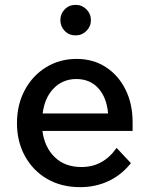

<svg xmlns="http://www.w3.org/2000/svg" viewBox="-20 -756 618 792"><path d="M461 -146 520 -83Q481 -34 427.5 -9Q374 16 311 16Q233 16 174.5 -18Q116 -52 83 -112Q50 -172 50 -248Q50 -324 82 -384Q114 -444 170 -478.5Q226 -513 296 -513Q364 -513 416 -479.5Q468 -446 497.5 -387Q527 -328 527 -252V-216H155Q164 -148 206 -107.5Q248 -67 316 -67Q406 -67 461 -146ZM295 -430Q239 -430 201.5 -391.5Q164 -353 156 -288H426Q420 -354 385.5 -392Q351 -430 295 -430ZM292 -610Q265 -610 247 -628.5Q229 -647 229 -673Q229 -699 247 -717.5Q265 -736 292 -736Q318 -736 336.5 -717.5Q355 -699 355 -673Q355 -647 336.5 -628.5Q318 -610 292 -610Z"/></svg>

Font: Wix Madefor Text Medium
Style: Regular
Weight: 500
Designer: Dalton Maag Ltd
Foundry: Dalton Maag Ltd
Version: Version 3.100